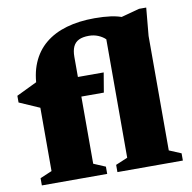

<svg xmlns="http://www.w3.org/2000/svg" viewBox="-81 -807 885 887"><g transform="rotate(-10 362.0 -363.0)"><path d="M295.5 -57.5 351 -34V0H44.5V-34L100 -57.5V-440.5Q100 -511 122 -563.2Q144 -615.5 185.5 -650Q227 -684.5 285.8 -701.5Q344.5 -718.5 418 -718.5Q460 -718.5 494.5 -713.8Q529 -709 558.5 -696.5L530 -699L628.5 -725.5H662L650 -594.5V-57.5L706 -34V0H399V-34L455 -57.5V-613Q442 -626 421.8 -634.5Q401.5 -643 378 -643Q349 -643 331 -634.2Q313 -625.5 304.2 -606.8Q295.5 -588 295.5 -558.5ZM416.5 -464.5 401 -372.5H155L100 -354.5L5 -396V-427.5L108.5 -477.5L205.5 -464.5Z"/></g></svg>

Font: Newsreader ExtraBold
Style: Regular
Weight: 800
Designer: Hugues Gentile
Foundry: Production Type
Version: Version 1.003